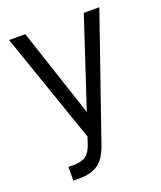

<svg xmlns="http://www.w3.org/2000/svg" viewBox="-125 -588 689 821"><g transform="rotate(-20 219.5 -177.5)"><path d="M230 55.2Q211.4 106.9 181.2 128.9Q149.4 151.9 97.2 151.9H66.9V89.8H91.8Q127.9 89.8 147.9 75.2Q166.5 60.5 178.2 25.9L188 -4.9L14.2 -506.8H87.9L221.2 -104L354 -506.8H424.8Z"/></g></svg>

Font: D-DIN-PRO
Style: Regular
Weight: 400
Designer: Charles Nix
Foundry: Datto Inc.
Version: Version 1.000;hotconv 1.0.109;makeotfexe 2.5.65596